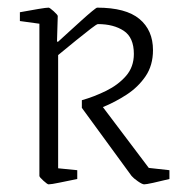

<svg xmlns="http://www.w3.org/2000/svg" viewBox="-20 -472 476 502"><path d="M357 10Q352 10 340.5 2Q329 -6 324 -12L194 -190V-210Q226 -219 257.5 -234.5Q289 -250 309.5 -273.5Q330 -297 330 -331Q330 -374 303.5 -391.5Q277 -409 236 -409Q233 -409 217.5 -397Q202 -385 179 -366.5Q156 -348 132 -328V-32L182 -27V-4Q157 1 135.5 5.5Q114 10 107 10Q104 10 93.5 0.5Q83 -9 83 -12V-410L32 -417V-440Q59 -445 80 -448.5Q101 -452 107 -452Q110 -452 120.5 -442.5Q131 -433 131 -430L129 -363H132Q144 -374 160.5 -389Q177 -404 193 -418.5Q209 -433 220.5 -442.5Q232 -452 234 -452Q309 -452 344.5 -422.5Q380 -393 380 -341Q380 -301 360.5 -272.5Q341 -244 311 -224.5Q281 -205 249 -192L369 -33L423 -27V-4Q399 2 380.5 6Q362 10 357 10Z"/></svg>

Font: Grenze Gotisch ExtraLight
Style: Regular
Weight: 200
Designer: Renata Polastri
Foundry: Omnibus-Type
Version: Version 1.001